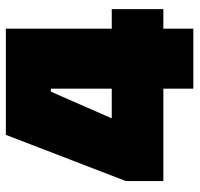

<svg xmlns="http://www.w3.org/2000/svg" viewBox="-32 -632 665 640"><g transform="rotate(-90 300.0 -312.5)"><path d="M524 0V-100H589V-272H524V-625H170L16 -225V-100H324V0ZM324 -475V-272H225L314 -475Z"/></g></svg>

Font: Black Han Sans
Style: Regular
Weight: 400
Width: 7
Designer: ZESSTYPE
Foundry: ZESSTYPE
Version: Version 1.00